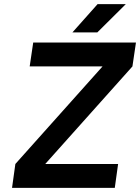

<svg xmlns="http://www.w3.org/2000/svg" viewBox="-20 -905 675 925"><path d="M329 -749H449L586 -885H450ZM38 0H533L549 -115H198L618 -585L635 -700H140L123 -585H474L54 -115Z"/></svg>

Font: Unageo
Style: SemiBold-Italic
Weight: 600
Designer: Richard Sepsi
Foundry: Richard Sepsi
Version: Version 2.000